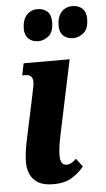

<svg xmlns="http://www.w3.org/2000/svg" viewBox="-55 -806 471 852"><g transform="rotate(-5 180.5 -380.0)"><path d="M138 -628Q110 -628 93.5 -643.5Q77 -659 77 -688Q77 -726 95.5 -748Q114 -770 145 -770Q172 -770 188.5 -754.5Q205 -739 205 -708Q205 -664 183.5 -646Q162 -628 138 -628ZM293 -628Q265 -628 248.5 -643.5Q232 -659 232 -688Q232 -726 250.5 -748Q269 -770 301 -770Q327 -770 344 -754.5Q361 -739 361 -708Q361 -664 339 -646Q317 -628 293 -628ZM148 10Q105 10 80.5 -5Q56 -20 45.5 -44Q35 -68 35 -95Q35 -136 46 -189L89 -391Q93 -410 96 -425Q99 -440 99 -451Q99 -483 65 -483H52L63 -536H268L199 -209Q193 -182 189.5 -157Q186 -132 186 -113Q186 -94 192.5 -82.5Q199 -71 214 -71Q236 -71 257 -94L285 -57Q265 -32 233 -11Q201 10 148 10Z"/></g></svg>

Font: Noto Serif ExtraCondensed ExtraBold
Style: Italic
Weight: 800
Width: 2
Italic angle: -12°
Designer: Monotype Design Team
Foundry: Monotype Imaging Inc.
Version: Version 2.013